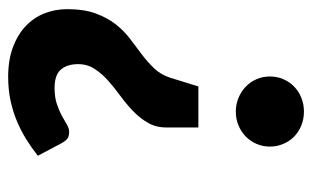

<svg xmlns="http://www.w3.org/2000/svg" viewBox="-170 -606 782 482"><g transform="rotate(-90 221.0 -365.0)"><path d="M71 -661Q90.5 -676.5 112.2 -690Q134 -703.5 158.5 -713.8Q183 -724 210.5 -729.8Q238 -735.5 269 -735.5Q311.5 -735.5 343.5 -723.5Q375.5 -711.5 396.8 -691.2Q418 -671 428.5 -644.2Q439 -617.5 439 -587.5Q439 -545 428.2 -515.8Q417.5 -486.5 401 -465.5Q384.5 -444.5 364.2 -429.2Q344 -414 324.8 -399.5Q305.5 -385 290 -368.5Q274.5 -352 267 -329L245 -258H142V-338.5Q142 -364.5 153.8 -384.8Q165.5 -405 183.2 -422Q201 -439 221.5 -454Q242 -469 259.8 -484.8Q277.5 -500.5 289.2 -518.8Q301 -537 301 -560Q301 -587 287.5 -603Q274 -619 241 -619Q217.5 -619 200.8 -613.2Q184 -607.5 171.5 -600.8Q159 -594 149.5 -588.2Q140 -582.5 131 -582.5Q119.5 -582.5 114 -586.8Q108.5 -591 103 -600.5ZM94 -78.5Q94 -96.5 100.8 -112Q107.5 -127.5 119.2 -139Q131 -150.5 147 -157.2Q163 -164 182 -164Q200.5 -164 216.5 -157.2Q232.5 -150.5 244.5 -139Q256.5 -127.5 263.2 -112Q270 -96.5 270 -78.5Q270 -60.5 263.2 -44.8Q256.5 -29 244.5 -17.5Q232.5 -6 216.5 0.5Q200.5 7 182 7Q163 7 147 0.5Q131 -6 119.2 -17.5Q107.5 -29 100.8 -44.8Q94 -60.5 94 -78.5Z"/></g></svg>

Font: Lato Black
Style: Italic
Weight: 900
Italic angle: -7°
Designer: Lukasz Dziedzic
Foundry: tyPoland Lukasz Dziedzic
Version: Version 2.007; 2014-02-27